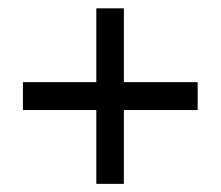

<svg xmlns="http://www.w3.org/2000/svg" viewBox="-20 -495 540 470"><path d="M283.2 -474.6V-293.9H463.9V-225.6H283.2V-44.9H215.8V-225.6H36.1V-293.9H215.8V-474.6Z"/></svg>

Font: BabelStone Flags
Style: Regular
Weight: 400
Designer: Andrew West
Foundry: BabelStone
Version: Version 4.12